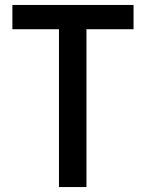

<svg xmlns="http://www.w3.org/2000/svg" viewBox="-20 -755 589 775"><path d="M218 0V-637H30V-735H519V-637H329V0Z"/></svg>

Font: Alata
Style: Regular
Weight: 400
Designer: Spyros Zevelakis, Eben Sorkin
Foundry: Spyros Zevelakis
Version: Version 1.005; ttfautohint (v1.8.4.7-5d5b)